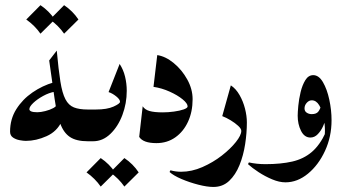

<svg xmlns="http://www.w3.org/2000/svg" viewBox="-20 -554 1350 753"><path d="M324.2 0Q279.3 0 254.2 -16.8Q229 -33.7 215.8 -70.8Q202.6 -107.9 193.8 -168.7Q185.1 -229.5 172.9 -316.9L202.6 -355.5Q209.5 -280.3 216.8 -234.4Q224.1 -188.5 236.6 -164.8Q249 -141.1 269.8 -132.8Q290.5 -124.5 324.2 -124.5Q333 -124.5 339.1 -113.5Q345.2 -102.5 348.4 -88.1Q351.6 -73.7 351.6 -62.5Q351.6 -43.9 343.5 -22Q335.4 0 324.2 0ZM81.5 -1.5Q71.8 -1.5 57.1 -4.2Q42.5 -6.8 31 -14.6Q19.5 -22.5 19.5 -37.6Q19.5 -86.9 43.9 -125.7Q68.4 -164.6 107.4 -191.4Q146.5 -218.3 190.9 -231L194.8 -194.3Q172.4 -190.4 149.2 -177.7Q126 -165 110.6 -150.4Q95.2 -135.7 95.2 -126Q95.2 -113.8 126.5 -113.8Q139.6 -113.8 157.7 -118.4Q175.8 -123 189 -130.1Q202.1 -137.2 201.2 -144L222.2 -78.6Q204.1 -38.6 162.8 -20Q121.6 -1.5 81.5 -1.5ZM138.7 -533.7Q172.9 -510.7 194.8 -477.5L138.7 -421.9Q116.7 -453.6 83 -477.5ZM231.4 -533.7Q265.6 -510.7 287.6 -477.5L231.4 -421.9Q209.5 -453.6 175.8 -477.5Z M324.2 -124.5H356Q399.9 -124.5 425.3 -136Q450.7 -147.5 450.7 -154.8Q450.7 -164.1 435.8 -176Q420.9 -188 405.8 -192.9L449.2 -303.2Q463.9 -280.8 470.5 -253.4Q477.1 -226.1 477.1 -197.8Q477.1 -148.4 460 -103Q442.9 -57.6 412.8 -28.8Q382.8 0 345.2 0H324.2Q316.4 0 311 -11.2Q305.7 -22.5 303 -37.4Q300.3 -52.2 300.3 -64Q300.3 -81.1 306.2 -102.8Q312 -124.5 324.2 -124.5ZM375 65.9Q409.2 88.9 431.2 122.1L375 177.7Q353 146 319.3 122.1ZM467.8 65.9Q502 88.9 523.9 122.1L467.8 177.7Q445.8 146 412.1 122.1Z M596.7 -337.9Q629.4 -333 661.4 -306.6Q693.4 -280.3 714.4 -242.4Q735.4 -204.6 735.4 -165Q735.4 -115.7 717.5 -76.9Q699.7 -38.1 667.7 -15.4Q635.7 7.3 593.3 7.3Q541.5 7.3 525.9 -17.1L539.6 -137.2Q547.9 -124 566.2 -118.7Q584.5 -113.3 618.2 -113.3Q640.1 -113.3 662.8 -116.5Q685.5 -119.6 700.7 -125Q715.8 -130.4 715.8 -136.7Q715.8 -148.4 696 -164.6Q676.3 -180.7 645.5 -194.6Q614.7 -208.5 582 -213.4Z M645 120.6 648.4 113.8Q668.5 119.6 690.4 119.6Q731.9 119.6 773.7 101.3Q815.4 83 849.9 56.2Q884.3 29.3 905.3 2.7Q926.3 -23.9 926.3 -40.5Q926.3 -49.3 914.1 -60.5Q901.9 -71.8 884.5 -82.3Q867.2 -92.8 851.6 -98.6L885.3 -219.2Q905.3 -206.1 919.4 -181.4Q933.6 -156.7 940.9 -127.9Q948.2 -99.1 948.2 -73.7Q948.2 -32.7 941.4 11.5Q934.6 55.7 919.2 93.8Q903.8 131.8 878.7 155.5Q853.5 179.2 816.9 179.2Q792.5 179.2 758.1 170.4Q723.6 161.6 692.1 148.2Q660.6 134.8 645 120.6Z M1280.3 -82.5Q1280.3 -17.6 1254.6 37.8Q1229 93.3 1187.7 127.2Q1146.5 161.1 1099.6 161.1Q1075.2 161.1 1047.4 149.4Q1019.5 137.7 994.1 121.1Q968.8 104.5 952.6 89.8L956.1 83Q986.8 89.8 1021 89.8Q1081.5 89.8 1126.2 79.6Q1170.9 69.3 1202.9 42Q1234.9 14.6 1257.8 -35.6ZM1250.5 0.5Q1254.4 -15.6 1254.4 -40.5Q1254.4 -67.4 1248.8 -95Q1243.2 -122.6 1231.7 -141.6Q1220.2 -160.6 1202.6 -160.6Q1191.9 -160.6 1183.1 -150.9Q1174.3 -141.1 1174.3 -128.9Q1174.3 -117.7 1182.9 -112.1Q1191.4 -106.4 1202.6 -106.4Q1220.7 -106.4 1228.3 -116.2Q1235.8 -126 1239.3 -140.1L1258.3 -91.3Q1255.4 -77.6 1247.3 -59.6Q1239.3 -41.5 1226.6 -28.1Q1213.9 -14.6 1197.3 -14.6Q1173.8 -14.6 1160.6 -40.8Q1147.5 -66.9 1147.5 -100.1Q1147.5 -113.3 1149.9 -139.2Q1152.3 -165 1158.9 -192.6Q1165.5 -220.2 1177.5 -239.7Q1189.5 -259.3 1208.5 -259.3Q1230.5 -259.3 1246.6 -231.7Q1262.7 -204.1 1271.5 -163.1Q1280.3 -122.1 1280.3 -82.5Q1276.4 -55.2 1268.6 -35.2Q1260.7 -15.1 1250.5 0.5Z"/></svg>

Font: Lateef
Style: Bold
Weight: 700
Designer: SIL International
Foundry: SIL International
Version: Version 4.200